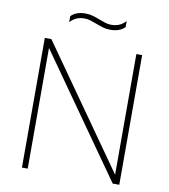

<svg xmlns="http://www.w3.org/2000/svg" viewBox="-97 -997 952 1079"><g transform="rotate(10 379.0 -457.5)"><path d="M101.5 0V-740H139L624 -51.5V-740H657V0H619.5L134.5 -688.5V0ZM455.5 -849Q432.5 -849 411.8 -855.2Q391 -861.5 372 -869Q354.5 -875.5 337.8 -881Q321 -886.5 303.5 -886.5Q277 -886.5 257.5 -877.8Q238 -869 221 -851V-885Q249.5 -915 303.5 -915Q326.5 -915 347.2 -908.8Q368 -902.5 387 -895Q404.5 -888.5 421.2 -883Q438 -877.5 455.5 -877.5Q482 -877.5 501.5 -886.2Q521 -895 538.5 -913V-879Q509.5 -849 455.5 -849Z"/></g></svg>

Font: Encode Sans SemiExpanded SemiExpanded Thin
Style: Regular
Weight: 100
Width: 6
Designer: Multiple Designers
Foundry: Impallari Type
Version: Version 3.000; ttfautohint (v1.8.3) -l 8 -r 50 -G 200 -x 14 